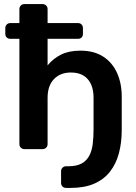

<svg xmlns="http://www.w3.org/2000/svg" viewBox="-20 -730 668 940"><path d="M303 190Q293 190 286 183Q279 176 279 166V108Q279 98 286 91Q293 84 303 84H314Q355 84 379.5 70.5Q404 57 417 32.5Q430 8 434 -25Q438 -58 438 -96V-251Q438 -310 409.5 -342.5Q381 -375 327 -375Q275 -375 244 -342.5Q213 -310 213 -251V-24Q213 -14 206 -7Q199 0 188 0H99Q89 0 82 -7Q75 -14 75 -24V-540H30Q20 -540 13 -546.5Q6 -553 6 -564V-593Q6 -603 13 -610Q20 -617 30 -617H75V-686Q75 -696 82 -703Q89 -710 99 -710H188Q199 -710 206 -703Q213 -696 213 -686V-617H362Q373 -617 379.5 -610Q386 -603 386 -593V-564Q386 -553 379.5 -546.5Q373 -540 362 -540H213V-410Q240 -443 278.5 -462.5Q317 -482 374 -482Q440 -482 485 -453Q530 -424 553 -373Q576 -322 576 -257V-94Q576 -31 562 21Q548 73 518 111Q488 149 440.5 169.5Q393 190 326 190Z"/></svg>

Font: Rubik Light Medium
Style: Regular
Weight: 500
Version: Version 2.104